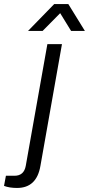

<svg xmlns="http://www.w3.org/2000/svg" viewBox="-117 -743 438 945"><path d="M21 -590.8 149.9 -723.1H219.2L300.8 -590.8H232.9L179.2 -678.2L92.8 -590.8ZM-33.2 182.1Q-70.8 182.1 -97.2 171.9L-87.9 122.1H-45.9Q1 122.1 9.8 73.2L116.2 -525.9H188L82 73.2Q63.5 182.1 -33.2 182.1Z"/></svg>

Font: Archivo Light
Style: Italic
Weight: 300
Italic angle: -10°
Designer: Hector Gatti
Foundry: Omnibus-Type
Version: Version 2.001